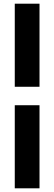

<svg xmlns="http://www.w3.org/2000/svg" viewBox="-20 -820 294 1040"><path d="M60 200V-250H194V200ZM60 -350V-800H194V-350Z"/></svg>

Font: Tektur SemiBold
Style: Regular
Weight: 600
Designer: Adam Jagosz
Foundry: Adam Jagosz
Version: Version 1.005;gftools[0.9.30]